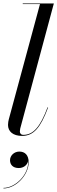

<svg xmlns="http://www.w3.org/2000/svg" viewBox="-21 -770 329 1102"><path d="M255 -153 252 -154C210 -41.5 170 4 113.5 4C99 4 93 -4.5 93 -16C93 -20 94 -26.5 95 -32L288 -750H109.5V-746.5H208.5L29.5 -85C27.5 -76 25 -66.5 25 -53C25 -15.5 53.5 10 105.5 10C172.5 10 212 -38 255 -153ZM36.5 149.5C36.5 174 52 194.5 86.5 194.5C113.5 194.5 135.5 178 140.5 154.5C145.5 230.5 68 308.5 -1 308.5V311.5C71 311.5 143.5 233.5 143.5 161.5C143.5 119.5 121.5 100 90 100C59.5 100 36.5 123.5 36.5 149.5Z"/></svg>

Font: Bodoni* 48pt
Style: Italic
Weight: 400
Italic angle: -13°
Version: Version 2.3